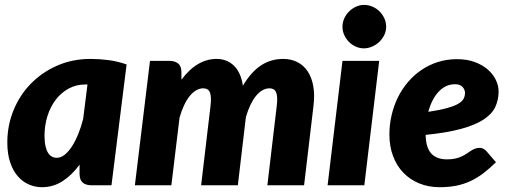

<svg xmlns="http://www.w3.org/2000/svg" viewBox="-20 -772 2122 800"><path d="M444.5 0H361.5Q347 0 337.2 -3.8Q327.5 -7.5 321.8 -14Q316 -20.5 313.8 -29.5Q311.5 -38.5 311.5 -49V-86Q279.5 -42 240.5 -17Q201.5 8 154.5 8Q126.5 8 100.5 -3.2Q74.5 -14.5 54.5 -37.2Q34.5 -60 22.5 -95.2Q10.5 -130.5 10.5 -178.5Q10.5 -249 36.2 -312.2Q62 -375.5 108.2 -423Q154.5 -470.5 218 -498.5Q281.5 -526.5 357.5 -526.5Q394.5 -526.5 432.5 -521.5Q470.5 -516.5 507.5 -503.5ZM216.5 -114.5Q233.5 -114.5 249.5 -127.2Q265.5 -140 279.8 -162Q294 -184 306 -213.5Q318 -243 326.5 -276.5L344.5 -420H335.5Q297.5 -420 266.2 -403Q235 -386 212.5 -356.8Q190 -327.5 177.8 -288.8Q165.5 -250 165.5 -206Q165.5 -181 169.5 -163.5Q173.5 -146 180.2 -135.2Q187 -124.5 196.2 -119.5Q205.5 -114.5 216.5 -114.5Z M542 0 605 -518.5H685Q709 -518.5 722.5 -507.2Q736 -496 736 -470.5V-440Q769 -484 805.5 -505.2Q842 -526.5 882 -526.5Q926 -526.5 955 -498Q984 -469.5 992 -415Q1026.5 -472.5 1067.5 -499.5Q1108.5 -526.5 1160 -526.5Q1192.5 -526.5 1218.5 -513.5Q1244.5 -500.5 1261.5 -475.5Q1278.5 -450.5 1285.2 -413.8Q1292 -377 1286 -329.5L1247 0H1094L1133 -329.5Q1135.5 -350.5 1134.8 -365Q1134 -379.5 1130.2 -388Q1126.5 -396.5 1119.5 -400.2Q1112.5 -404 1103 -404Q1087.5 -404 1073.2 -395.8Q1059 -387.5 1046.2 -371.8Q1033.5 -356 1023 -333.8Q1012.5 -311.5 1004.5 -284L971 0H818L857 -329.5Q859.5 -350.5 858.8 -365Q858 -379.5 854.2 -388Q850.5 -396.5 843.5 -400.2Q836.5 -404 827 -404Q811.5 -404 797 -395.5Q782.5 -387 769.8 -371Q757 -355 746.5 -332.2Q736 -309.5 728 -281.5L694 0Z M1560 -518.5 1498 0H1345L1407 -518.5ZM1589 -660.5Q1589 -642 1581 -625.8Q1573 -609.5 1560 -597.2Q1547 -585 1530.2 -577.8Q1513.5 -570.5 1496 -570.5Q1478.5 -570.5 1462.5 -577.8Q1446.5 -585 1434.2 -597.2Q1422 -609.5 1414.5 -625.8Q1407 -642 1407 -660.5Q1407 -679 1414.5 -695.5Q1422 -712 1434.8 -724.5Q1447.5 -737 1463.5 -744.2Q1479.5 -751.5 1497 -751.5Q1515 -751.5 1531.5 -744.5Q1548 -737.5 1560.8 -725Q1573.5 -712.5 1581.2 -696Q1589 -679.5 1589 -660.5Z M2057.5 -391Q2057.5 -355.5 2043.5 -326Q2029.5 -296.5 1994.8 -273.8Q1960 -251 1901.2 -235Q1842.5 -219 1753.5 -210Q1754.5 -157 1776.8 -132.5Q1799 -108 1842.5 -108Q1863 -108 1878 -111.5Q1893 -115 1904.2 -120.5Q1915.5 -126 1924.5 -132Q1933.5 -138 1941.8 -143.5Q1950 -149 1959 -152.5Q1968 -156 1979.5 -156Q1987 -156 1994 -152.2Q2001 -148.5 2006.5 -142.5L2046.5 -96Q2019 -69 1992.8 -49.2Q1966.5 -29.5 1938.8 -16.8Q1911 -4 1879.8 2Q1848.5 8 1811.5 8Q1765.5 8 1727 -7.8Q1688.5 -23.5 1660.8 -52.2Q1633 -81 1617.8 -121.5Q1602.5 -162 1602.5 -211.5Q1602.5 -253 1611.8 -292.5Q1621 -332 1638.2 -366.8Q1655.5 -401.5 1680.5 -430.8Q1705.5 -460 1736.8 -481Q1768 -502 1805.2 -513.8Q1842.5 -525.5 1884.5 -525.5Q1926 -525.5 1958.2 -513.5Q1990.5 -501.5 2012.5 -482.2Q2034.5 -463 2046 -439Q2057.5 -415 2057.5 -391ZM1875.5 -421Q1837 -421 1808 -390.2Q1779 -359.5 1764.5 -306Q1813 -313.5 1843 -321.8Q1873 -330 1889.5 -339.8Q1906 -349.5 1911.8 -360.8Q1917.5 -372 1917.5 -385Q1917.5 -398 1907.5 -409.5Q1897.5 -421 1875.5 -421Z"/></svg>

Font: Lato Black
Style: Italic
Weight: 900
Italic angle: -7°
Designer: Lukasz Dziedzic
Foundry: tyPoland Lukasz Dziedzic
Version: Version 2.007; 2014-02-27